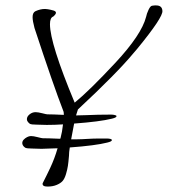

<svg xmlns="http://www.w3.org/2000/svg" viewBox="-20 -687 622 707"><path d="M242 -174Q252 -174 263 -174Q274 -174 282.5 -174.5Q291 -175 301.5 -175.5Q312 -176 321.5 -176.5Q331 -177 344 -177Q357 -177 371 -177Q381 -177 386.5 -175.5Q392 -174 392 -171Q392 -166 375 -162Q332 -151 237 -144Q234 -126 234 -113Q232 -89 230 -76Q228 -63 223 -46Q218 -29 210.5 -20.5Q203 -12 188.5 -6Q174 0 155 0Q135 0 137 -12Q142 -21 152 -42Q162 -63 165 -69Q181 -103 192 -141Q184 -141 176.5 -140.5Q169 -140 161.5 -140Q154 -140 147 -139.5Q140 -139 133 -139Q115 -139 99 -140Q79 -140 73 -143Q67 -147 64.5 -151.5Q62 -156 62 -160Q62 -167 67 -172.5Q72 -178 79.5 -182Q87 -186 94 -186Q103 -186 118.5 -182Q134 -178 137 -178Q156 -178 202 -176V-177Q202 -178 203 -179Q209 -201 212 -229Q182 -227 152 -227Q132 -227 116 -228Q96 -228 90 -231Q86 -234 83.5 -237Q81 -240 80 -242.5Q79 -245 79 -248Q79 -258 89 -266Q99 -274 111 -274Q120 -274 135.5 -270Q151 -266 154 -266Q173 -266 215 -264Q215 -273 214 -276Q176 -374 107 -584Q100 -610 100 -624Q100 -641 111 -646Q120 -650 128.5 -652Q137 -654 146 -654Q151 -654 156 -653Q161 -652 166.5 -651Q172 -650 178 -648Q195 -642 176 -626Q170 -624 167 -617Q164 -610 164 -598Q164 -527 255 -309Q309 -353 405 -456Q501 -559 518 -625Q520 -636 527 -651Q534 -666 541 -666Q542 -666 544.5 -666.5Q547 -667 550 -667Q553 -667 555 -667Q577 -667 578 -647Q581 -624 485 -507Q477 -498 473 -493Q411 -418 267 -284Q261 -266 260 -262Q278 -262 298 -263Q318 -264 341 -264.5Q364 -265 388 -265Q395 -265 400 -264Q405 -263 407 -262Q409 -261 409 -259Q409 -254 392 -250Q348 -239 253 -232Q246 -197 242 -174Z"/></svg>

Font: Bilbo Swash Caps
Style: Regular
Weight: 400
Designer: Robert E. Leuschke
Foundry: Robert E. Leuschke
Version: Version 1.002